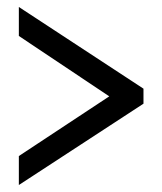

<svg xmlns="http://www.w3.org/2000/svg" viewBox="-20 -633 465 550"><path d="M34 -103 391 -336V-379L34 -613V-530L293 -357L34 -186Z"/></svg>

Font: Noto Serif Devanagari ExtraCondensed Black
Style: Regular
Weight: 900
Width: 2
Designer: Universal Thirst, Indian Type Foundry and the Monotype Design Team
Foundry: Monotype Imaging Inc.
Version: Version 2.004